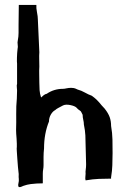

<svg xmlns="http://www.w3.org/2000/svg" viewBox="-20 -712 505 776"><path d="M55 -14Q54 -22 52.5 -38Q51 -54 50 -70.5Q49 -87 48 -100.5Q47 -114 48 -118Q48 -122 48 -131.5Q48 -141 47 -151.5Q46 -162 45.5 -171.5Q45 -181 45 -186Q46 -217 45.5 -250Q45 -283 48 -313Q48 -318 48.5 -329.5Q49 -341 49 -346Q49 -351 48 -359.5Q47 -368 49 -373Q49 -382 49 -395Q49 -408 49 -420.5Q49 -433 49 -442.5Q49 -452 49 -455Q48 -460 48.5 -479Q49 -498 51 -514Q53 -522 51.5 -531.5Q50 -541 52 -549Q55 -564 55 -579Q55 -594 55 -610Q55 -631 55.5 -651Q56 -671 56 -692H127Q126 -680 129.5 -662.5Q133 -645 133 -633L139 -501Q138 -487 138.5 -472.5Q139 -458 139 -443Q138 -427 138.5 -410.5Q139 -394 139 -377Q139 -362 140 -347.5Q141 -333 146 -318Q151 -323 157 -327.5Q163 -332 169 -333Q198 -353 235 -353Q240 -353 249 -355Q258 -357 268 -357Q273 -357 278.5 -356Q284 -355 294 -350Q309 -346 323 -338Q337 -330 351 -325Q362 -317 369 -310.5Q376 -304 381 -298Q386 -292 391 -286Q396 -280 403 -273Q418 -254 423.5 -238Q429 -222 429 -203Q434 -174 434.5 -148Q435 -122 435 -93Q435 -68 434 -44Q433 -20 430 -3Q428 10 429 10Q404 10 379.5 11Q355 12 326 17Q324 11 325 3Q326 -5 326 -10Q325 -17 326.5 -26.5Q328 -36 328 -48Q328 -66 327 -87Q326 -108 326 -125Q326 -145 325 -165Q324 -185 319 -209Q319 -218 316.5 -228Q314 -238 314 -248Q311 -253 309 -258Q307 -263 303 -265Q296 -269 288 -278Q281 -284 263.5 -287.5Q246 -291 235 -286Q226 -281 217 -276.5Q208 -272 203 -267Q193 -262 185.5 -249Q178 -236 178 -221Q158 -172 158 -112Q156 -94 156 -77.5Q156 -61 156 -45Q156 -36 154.5 -27.5Q153 -19 153 -10V29Q128 29 104 32Q89 34 75 39Q70 41 65.5 43Q61 45 56 44Q52 39 54.5 29Q57 19 56 11Q55 3 55.5 -3Q56 -9 55 -14Z"/></svg>

Font: Kirang Haerang
Style: Regular
Weight: 400
Version: Version 1.00